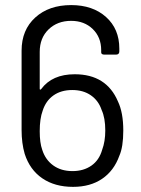

<svg xmlns="http://www.w3.org/2000/svg" viewBox="-20 -728 555 755"><path d="M443.8 -329.1Q464.8 -285.2 464.8 -214.8Q464.8 -149.9 449.2 -115.2Q428.2 -56.6 381.6 -24.9Q335 6.8 267.1 6.8Q195.3 6.8 146.2 -26.9Q97.2 -60.5 77.1 -123Q64.9 -165 64.9 -216.8V-528.8Q64.9 -610.4 118.7 -659.2Q172.4 -708 259.8 -708Q344.7 -708 397 -661.1Q449.2 -614.3 449.2 -537.1V-525.9Q449.2 -513.2 436 -513.2H391.1Q377.9 -513.2 377.9 -522V-530.8Q377.9 -581.5 344.7 -613.8Q311.5 -646 259.8 -646Q205.6 -646 170.9 -612.3Q136.2 -578.6 136.2 -523.9V-378.9Q136.2 -376 137.9 -375.5Q139.6 -375 142.1 -377.9Q185.1 -436 273.9 -436Q398.4 -436 443.8 -329.1ZM381.8 -139.2Q394 -171.9 394 -214.8Q394 -264.2 379.9 -294.9Q367.7 -332 337.6 -353Q307.6 -374 264.2 -374Q220.2 -374 190.2 -352.8Q160.2 -331.5 147.9 -293Q136.2 -261.7 136.2 -211.9Q136.2 -166.5 146 -139.2Q158.2 -100.1 189.2 -77.6Q220.2 -55.2 265.1 -55.2Q308.6 -55.2 339.4 -76.7Q370.1 -98.1 381.8 -139.2Z"/></svg>

Font: Barlow
Style: Regular
Weight: 400
Designer: Jeremy Tribby
Foundry: Jeremy Tribby
Version: Version 1.101